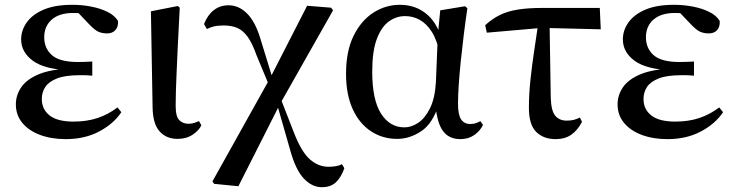

<svg xmlns="http://www.w3.org/2000/svg" viewBox="-20 -563 3063 799"><path d="M254 16Q194 16 147 -1.5Q100 -19 73 -51.5Q46 -84 46 -129Q46 -167 68.5 -200Q91 -233 141.5 -254Q192 -275 275 -278V-270Q166 -274 117 -310Q68 -346 68 -399Q68 -437 91.5 -470Q115 -503 162 -523Q209 -543 281 -543Q322 -543 360 -535.5Q398 -528 427.5 -513.5Q457 -499 471 -476Q473 -452 460.5 -438Q448 -424 426 -424Q406 -424 390.5 -430.5Q375 -437 351 -462L291 -525H350L366 -502Q340 -505 321.5 -507Q303 -509 284 -509Q227 -509 195.5 -481.5Q164 -454 164 -408Q164 -362 196 -333.5Q228 -305 304 -305Q318 -305 331.5 -305.5Q345 -306 364 -307V-248Q342 -250 331 -250Q320 -250 311 -250Q251 -250 217 -236.5Q183 -223 168.5 -201Q154 -179 154 -151Q154 -108 186.5 -82.5Q219 -57 286 -57Q342 -57 386.5 -72Q431 -87 469 -116L485 -96Q452 -47 392 -15.5Q332 16 254 16Z M719 15Q672 15 644 -16.5Q616 -48 615 -116L608 -516L720 -538L728 -531Q723 -439 720 -374Q717 -309 715 -263Q713 -217 712 -183.5Q711 -150 711 -123Q711 -78 726 -63Q741 -48 764 -48Q778 -48 788.5 -51.5Q799 -55 808 -59L818 -42Q809 -21 782.5 -3Q756 15 719 15Z M871 202 864 192 1104 -238 1258 -539 1358 -531 1366 -520 1144 -128 972 212ZM1319 216Q1278 216 1243.5 179Q1209 142 1186 56L1131 -136H1122L1146 -158L1204 -9Q1235 70 1270 100.5Q1305 131 1347 131Q1363 131 1378 128.5Q1393 126 1403 120L1413 137Q1400 174 1378.5 195Q1357 216 1319 216ZM1102 -202 1048 -332Q1030 -383 1010.5 -410Q991 -437 967 -447Q943 -457 911 -457Q886 -457 870 -453Q854 -449 841 -442L829 -463Q844 -501 870 -521Q896 -541 931 -541Q974 -541 1008 -507Q1042 -473 1063 -404L1118 -225H1130Z M1633 15Q1572 15 1523.5 -17Q1475 -49 1447.5 -109.5Q1420 -170 1420 -256Q1420 -350 1451.5 -414Q1483 -478 1534 -510.5Q1585 -543 1644 -543Q1713 -543 1760.5 -500Q1808 -457 1825 -372H1832L1811 -336Q1799 -396 1777 -430.5Q1755 -465 1726.5 -480.5Q1698 -496 1666 -496Q1629 -496 1598 -473.5Q1567 -451 1548 -400.5Q1529 -350 1529 -265Q1529 -148 1565.5 -90.5Q1602 -33 1663 -33Q1692 -33 1720.5 -52Q1749 -71 1769.5 -112.5Q1790 -154 1794 -221L1802 -417L1812 -520L1915 -537L1925 -529Q1917 -475 1910 -418.5Q1903 -362 1897.5 -308.5Q1892 -255 1889 -209.5Q1886 -164 1886 -132Q1886 -85 1899 -66Q1912 -47 1937 -47Q1951 -47 1960.5 -50.5Q1970 -54 1979 -59L1990 -43Q1978 -18 1953.5 -1Q1929 16 1896 16Q1849 16 1824 -17Q1799 -50 1792 -127L1806 -129Q1781 -49 1733 -17Q1685 15 1633 15Z M2006 -427 1999 -458Q2027 -484 2059 -500Q2091 -516 2134 -523Q2177 -530 2236 -530H2476L2480 -441L2236 -447ZM2292 16Q2242 16 2211.5 -14Q2181 -44 2181 -114Q2181 -171 2187.5 -231.5Q2194 -292 2203 -352Q2212 -412 2220 -466H2267L2272 -154Q2274 -101 2291 -81Q2308 -61 2338 -61Q2354 -61 2367 -64Q2380 -67 2393 -74L2402 -56Q2384 -21 2357.5 -2.5Q2331 16 2292 16Z M2758 16Q2698 16 2651 -1.5Q2604 -19 2577 -51.5Q2550 -84 2550 -129Q2550 -167 2572.5 -200Q2595 -233 2645.5 -254Q2696 -275 2779 -278V-270Q2670 -274 2621 -310Q2572 -346 2572 -399Q2572 -437 2595.5 -470Q2619 -503 2666 -523Q2713 -543 2785 -543Q2826 -543 2864 -535.5Q2902 -528 2931.5 -513.5Q2961 -499 2975 -476Q2977 -452 2964.5 -438Q2952 -424 2930 -424Q2910 -424 2894.5 -430.5Q2879 -437 2855 -462L2795 -525H2854L2870 -502Q2844 -505 2825.5 -507Q2807 -509 2788 -509Q2731 -509 2699.5 -481.5Q2668 -454 2668 -408Q2668 -362 2700 -333.5Q2732 -305 2808 -305Q2822 -305 2835.5 -305.5Q2849 -306 2868 -307V-248Q2846 -250 2835 -250Q2824 -250 2815 -250Q2755 -250 2721 -236.5Q2687 -223 2672.5 -201Q2658 -179 2658 -151Q2658 -108 2690.5 -82.5Q2723 -57 2790 -57Q2846 -57 2890.5 -72Q2935 -87 2973 -116L2989 -96Q2956 -47 2896 -15.5Q2836 16 2758 16Z"/></svg>

Font: Noto Serif TC SemiBold
Style: Regular
Weight: 600
Version: Version 2.002-H1;hotconv 1.1.0;makeotfexe 2.6.0